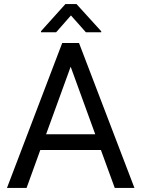

<svg xmlns="http://www.w3.org/2000/svg" viewBox="-20 -922 692 942"><path d="M14.2 0 285.2 -710.9H367.7L639.6 0H543L475.1 -186H177.7L110.4 0ZM206.1 -263.2H447.3L326.7 -594.7ZM355.5 -901.9 476.6 -768.6V-763.7H401.4L328.1 -846.2L255.4 -763.7H181.2V-769L300.8 -901.9Z"/></svg>

Font: Roboto21382017
Style: Regular
Weight: 400
Designer: Christian Robertson
Foundry: Google
Version: Version 2.138; 2017